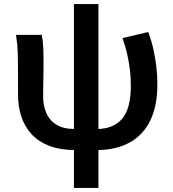

<svg xmlns="http://www.w3.org/2000/svg" viewBox="-20 -727 855 948"><path d="M354 14Q277 14 223 -7Q169 -28 135 -65.5Q101 -103 85 -152.5Q69 -202 69 -260V-393Q69 -427 67.5 -468.5Q66 -510 59 -555H186Q192 -526 193.5 -492.5Q195 -459 195 -421Q195 -395 194.5 -362.5Q194 -330 193.5 -300Q193 -270 193 -250Q193 -206 208.5 -169.5Q224 -133 258.5 -111.5Q293 -90 349 -90ZM456 14 457 -90Q539 -90 582.5 -140Q626 -190 626 -304Q626 -342 622 -377.5Q618 -413 609.5 -453Q601 -493 585 -539L712 -569Q728 -526 737.5 -483Q747 -440 752 -397.5Q757 -355 757 -309Q757 -205 722.5 -133Q688 -61 620.5 -23.5Q553 14 456 14ZM345 201V-707H466V201Z"/></svg>

Font: Noto Sans SC SemiBold
Style: Regular
Weight: 600
Designer: Ryoko NISHIZUKA 西塚涼子 (kana, bopomofo & ideographs); Paul D. Hunt (Latin, Greek & Cyrillic); Sandoll Communications 산돌커뮤니
Foundry: Adobe
Version: Version 2.004-H2;hotconv 1.0.118;makeotfexe 2.5.65603